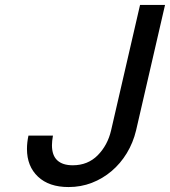

<svg xmlns="http://www.w3.org/2000/svg" viewBox="-20 -742 687 776"><path d="M194 -194Q192 -183 191 -173Q190 -163 190 -155Q190 -114 211.5 -94Q233 -74 274 -74Q335 -74 375 -114.5Q415 -155 429 -215L546 -722H647L530 -215Q518 -165 492.5 -123Q467 -81 431 -50.5Q395 -20 351 -3Q307 14 257 14Q178 14 133.5 -28Q89 -70 89 -140Q89 -166 95 -194Z"/></svg>

Font: Perun
Style: Italic
Weight: 400
Italic angle: -12°
Foundry: Copyright (c) Stefan Peev, Context Ltd, 2016
Version: Version 1.027